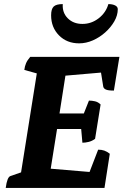

<svg xmlns="http://www.w3.org/2000/svg" viewBox="-20 -919 632 939"><path d="M8 0Q15 -53 31 -58L83 -76L160 -560L99 -577Q101 -595 107.5 -610Q114 -625 128 -641H564L537 -476Q509 -476 498 -481Q487 -486 485 -495L474 -564L300 -549L271 -364H390L415 -427Q430 -427 445 -423.5Q460 -420 472 -408L445 -240Q430 -229 413.5 -225Q397 -221 383 -221L377 -288H259L228 -94L418 -78L460 -187Q477 -187 490 -182.5Q503 -178 517 -167L491 0ZM367 -707Q307 -707 268.5 -746Q230 -785 230 -844Q230 -875 242.5 -887Q255 -899 287 -899Q284 -857 311.5 -829.5Q339 -802 383 -802Q427 -802 462.5 -829.5Q498 -857 510 -899Q530 -899 543 -892.5Q556 -886 556 -874Q556 -844 539 -814.5Q522 -785 494.5 -760.5Q467 -736 434 -721.5Q401 -707 367 -707Z"/></svg>

Font: Petrona ExtraBold
Style: Italic
Weight: 800
Italic angle: -9°
Designer: Ringo R. Seeber
Foundry: Ringo R. Seeber
Version: Version 2.001; ttfautohint (v1.8.3)